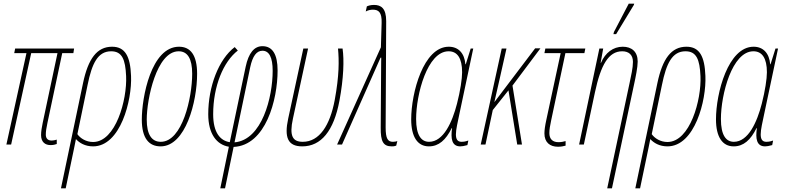

<svg xmlns="http://www.w3.org/2000/svg" viewBox="-20 -792 4319 1052"><path d="M257 3C271 3 284 0 291 -3V-27C286 -25 273 -22 262 -22C242 -22 231 -34 231 -54C231 -72 234 -91 240 -119L321 -501H382L386 -526H63L58 -501H125L15 0H41L151 -501H295L214 -119C209 -96 205 -71 205 -52C205 -13 228 3 257 3Z M435 -337 314 240H340L386 20C390 0 393 -15 396 -30C415 -9 446 10 490 10C640 10 704 -243 698 -376C694 -483 666 -536 594 -536C511 -536 463 -470 435 -337ZM490 -14C452 -14 420 -34 404 -57L460 -327C484 -445 516 -511 589 -511C649 -511 667 -466 671 -375C677 -246 614 -14 490 -14Z M860 10C997 10 1060 -235 1060 -388C1060 -491 1023 -536 961 -536C808 -536 757 -258 757 -137C757 -33 797 10 860 10ZM861 -15C811 -15 784 -55 784 -137C784 -247 837 -511 959 -511C1008 -511 1033 -470 1033 -388C1033 -257 979 -15 861 -15Z M1187 240H1213L1260 13C1436 5 1501 -245 1501 -406C1501 -494 1473 -539 1418 -539C1373 -539 1342 -502 1326 -426L1239 -13C1187 -21 1148 -65 1148 -166C1148 -320 1204 -454 1283 -515L1266 -534C1178 -467 1121 -318 1121 -166C1121 -57 1168 1 1234 12ZM1265 -12 1351 -424C1364 -485 1386 -514 1418 -514C1455 -514 1474 -477 1474 -404C1474 -260 1416 -25 1265 -12Z M1636 10C1739 10 1809 -74 1840 -241C1863 -364 1866 -464 1857 -526H1832C1838 -461 1839 -379 1814 -244C1788 -105 1730 -15 1639 -15C1584 -15 1564 -46 1585 -142L1668 -526H1642L1559 -142C1537 -40 1556 10 1636 10Z M2127 10C2140 10 2145 8 2151 6L2157 -19C2152 -17 2143 -15 2133 -15C2105 -15 2093 -32 2093 -94L2096 -676C2096 -747 2068 -765 2029 -765C2010 -765 1996 -760 1990 -757L1984 -729C1996 -736 2011 -739 2023 -739C2054 -739 2073 -725 2071 -666L2067 -533L1827 0H1854L2042 -424C2051 -443 2058 -459 2065 -476H2069C2068 -454 2069 -467 2068 -386L2066 -94C2065 -16 2080 10 2127 10Z M2330 10C2384 10 2423 -25 2455 -90H2457C2449 -33 2455 10 2502 10C2512 10 2523 8 2541 3L2546 -22C2526 -15 2516 -15 2509 -15C2486 -15 2478 -30 2478 -56C2478 -83 2488 -123 2497 -167L2573 -526H2559L2532 -440H2530C2525 -499 2493 -536 2439 -536C2300 -536 2233 -283 2233 -138C2233 -42 2268 10 2330 10ZM2331 -15C2288 -15 2260 -51 2260 -140C2260 -274 2321 -511 2438 -511C2486 -511 2512 -473 2512 -396C2512 -360 2502 -294 2484 -224C2458 -123 2410 -15 2331 -15Z M2614 0H2640L2680 -189L2766 -297L2814 0H2840L2788 -323L2941 -527H2912L2690 -234H2689C2697 -267 2708 -318 2718 -361L2755 -526H2729Z M3037 12C3055 12 3068 9 3079 6V-19C3068 -16 3056 -13 3040 -13C3009 -13 2990 -29 2990 -63C2990 -84 2994 -103 3000 -133L3078 -501H3182L3187 -526H2968L2963 -501H3052L2974 -138C2966 -102 2963 -78 2963 -61C2963 -12 2993 12 3037 12Z M3341 -605H3356L3453 -765L3455 -772H3425L3344 -617ZM3430 -339 3307 240H3333L3454 -329C3463 -370 3474 -424 3474 -455C3474 -509 3441 -536 3392 -536C3340 -536 3296 -503 3273 -448H3271L3285 -526H3264L3153 0H3179L3240 -287C3272 -436 3314 -511 3389 -511C3425 -511 3448 -492 3448 -453C3448 -419 3438 -378 3430 -339Z M3582 -337 3461 240H3487L3533 20C3537 0 3540 -15 3543 -30C3562 -9 3593 10 3637 10C3787 10 3851 -243 3845 -376C3841 -483 3813 -536 3741 -536C3658 -536 3610 -470 3582 -337ZM3637 -14C3599 -14 3567 -34 3551 -57L3607 -327C3631 -445 3663 -511 3736 -511C3796 -511 3814 -466 3818 -375C3824 -246 3761 -14 3637 -14Z M4000 10C4054 10 4093 -25 4125 -90H4127C4119 -33 4125 10 4172 10C4182 10 4193 8 4211 3L4216 -22C4196 -15 4186 -15 4179 -15C4156 -15 4148 -30 4148 -56C4148 -83 4158 -123 4167 -167L4243 -526H4229L4202 -440H4200C4195 -499 4163 -536 4109 -536C3970 -536 3903 -283 3903 -138C3903 -42 3938 10 4000 10ZM4001 -15C3958 -15 3930 -51 3930 -140C3930 -274 3991 -511 4108 -511C4156 -511 4182 -473 4182 -396C4182 -360 4172 -294 4154 -224C4128 -123 4080 -15 4001 -15Z"/></svg>

Font: Noto Sans ExtraCondensed Thin
Style: Italic
Weight: 100
Width: 2
Italic angle: -12°
Designer: Monotype Design Team
Foundry: Monotype Imaging Inc.
Version: Version 2.013